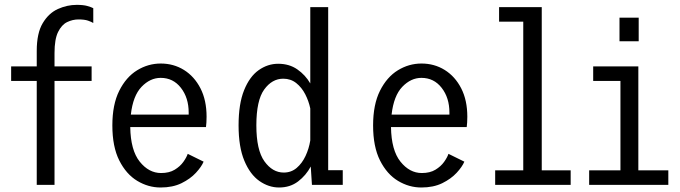

<svg xmlns="http://www.w3.org/2000/svg" viewBox="-20 -780 2870 810"><path d="M135 0V-438.5H27V-500H135V-565Q135 -640 160.2 -682.2Q185.5 -724.5 224.2 -742Q263 -759.5 303.5 -759.5Q331.5 -759.5 348.2 -754.8Q365 -750 373.5 -745.5V-683Q365.5 -688 351 -693Q336.5 -698 311 -698Q286.5 -698 263.2 -686.8Q240 -675.5 225 -645Q210 -614.5 210 -556V-500H366.5V-438.5H210V0Z M657.5 11Q605.5 11 559 -17Q512.5 -45 483.2 -103Q454 -161 454 -251Q454 -339 483 -397Q512 -455 558.5 -483.5Q605 -512 658 -512Q712.5 -512 756.2 -484.8Q800 -457.5 825.8 -407.2Q851.5 -357 851.5 -287.5Q851.5 -275 850.8 -263.5Q850 -252 849 -244H529.5Q531 -146 569.5 -98Q608 -50 659.5 -50Q694 -50 717 -64Q740 -78 753.5 -97Q767 -116 772 -131L839 -98Q830 -76.5 806.5 -51Q783 -25.5 745.8 -7.2Q708.5 11 657.5 11ZM658 -451.5Q613.5 -451.5 577.2 -413.8Q541 -376 532 -296.5H776V-305Q776 -367.5 743.2 -409.5Q710.5 -451.5 658 -451.5Z M1157.5 11Q1113.5 11 1074.2 -16.5Q1035 -44 1010.8 -102Q986.5 -160 986.5 -251Q986.5 -342 1009.8 -399.5Q1033 -457 1071.2 -484Q1109.5 -511 1153.5 -511Q1200.5 -511 1234.5 -487.2Q1268.5 -463.5 1289 -428V-750H1364.5V-62H1426V0H1296L1291 -77.5Q1271 -40 1237.5 -14.5Q1204 11 1157.5 11ZM1061.5 -251Q1061.5 -147 1095.5 -99.5Q1129.5 -52 1177 -52Q1208.5 -52 1231.5 -71.5Q1254.5 -91 1269 -122Q1283.5 -153 1289 -187.5V-322.5Q1282.5 -353.5 1267.8 -382.2Q1253 -411 1229.8 -429.5Q1206.5 -448 1175 -448Q1127.5 -448 1094.5 -402.2Q1061.5 -356.5 1061.5 -251Z M1757.5 11Q1705.5 11 1659 -17Q1612.5 -45 1583.2 -103Q1554 -161 1554 -251Q1554 -339 1583 -397Q1612 -455 1658.5 -483.5Q1705 -512 1758 -512Q1812.5 -512 1856.2 -484.8Q1900 -457.5 1925.8 -407.2Q1951.5 -357 1951.5 -287.5Q1951.5 -275 1950.8 -263.5Q1950 -252 1949 -244H1629.5Q1631 -146 1669.5 -98Q1708 -50 1759.5 -50Q1794 -50 1817 -64Q1840 -78 1853.5 -97Q1867 -116 1872 -131L1939 -98Q1930 -76.5 1906.5 -51Q1883 -25.5 1845.8 -7.2Q1808.5 11 1757.5 11ZM1758 -451.5Q1713.5 -451.5 1677.2 -413.8Q1641 -376 1632 -296.5H1876V-305Q1876 -367.5 1843.2 -409.5Q1810.5 -451.5 1758 -451.5Z M2069 0V-61.5H2187.5V-688.5H2085.5V-750H2265.5V-61.5H2387.5V0Z M2593.5 -705.5H2674.5V-606H2593.5ZM2465.5 0V-61.5H2597.5V-438.5H2482.5V-500H2673V-61.5H2799.5V0Z"/></svg>

Font: Trispace SemiCondensed Light
Style: Regular
Weight: 300
Width: 4
Designer: Tyler Finck
Foundry: Etcetera Type Company
Version: Version 1.210; ttfautohint (v1.8.3)